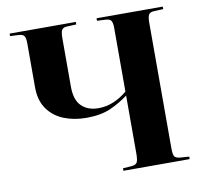

<svg xmlns="http://www.w3.org/2000/svg" viewBox="-80 -817 965 905"><g transform="rotate(-10 402.0 -365.0)"><path d="M439 0V-12L482 -15Q501 -17 507 -27.5Q513 -38 513 -69V-347Q473 -317 426.5 -296.5Q380 -276 311 -276Q252 -276 203.5 -295.5Q155 -315 126 -356Q97 -397 97 -460V-671Q97 -694 91 -704.5Q85 -715 64 -716L23 -718V-730H340V-718L294 -716Q276 -715 270 -704Q264 -693 264 -666V-433Q264 -370 294 -340.5Q324 -311 375 -311Q413 -311 447.5 -325.5Q482 -340 513 -366V-671Q513 -694 507 -704.5Q501 -715 480 -716L439 -718V-730H756V-718L711 -716Q692 -715 686 -704Q680 -693 680 -666V-65Q680 -38 685.5 -27.5Q691 -17 713 -15L756 -12V0Z"/></g></svg>

Font: Literata 72pt
Style: Bold
Weight: 700
Designer: Latin by Veronika Burian and Jose Scaglione. Greek by Irene Vlachou. Cyrillic by Vera Evstafieva.
Foundry: TypeTogether
Version: Version 3.002